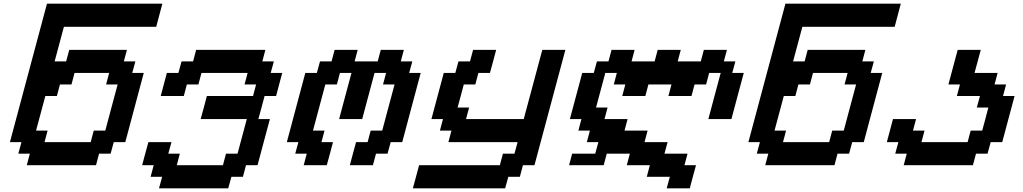

<svg xmlns="http://www.w3.org/2000/svg" viewBox="-20 -895 5540 1040"><path d="M125 0H500L516.6 -62.5H579.1L596.2 -125H658.7Q675.3 -187.5 708.7 -312.5Q742.2 -437.5 758.8 -500H696.3L713.4 -562.5H650.9L667.5 -625H355L338.4 -562.5H275.9L326.2 -750H826.2Q831.5 -770.5 842.8 -812.5Q854 -854.5 859.4 -875H234.4L33.7 -125H96.2L79.1 -62.5H141.6ZM471.2 -125H221.2L237.8 -187.5H175.3L225.6 -375H288.1L304.7 -437.5H367.2L383.8 -500H571.3L554.7 -437.5H617.2Q606 -396 583.7 -312.5Q561.5 -229 550.3 -187.5H487.8Z M841.3 125H1216.3L1233.4 62.5H1295.9L1312.5 0H1375Q1386.2 -42 1408.4 -125.2Q1430.7 -208.5 1441.9 -250H1379.4Q1385.3 -270.5 1396.5 -312.3Q1407.7 -354 1413.1 -375H1475.6Q1481 -395.5 1491.9 -437.3Q1502.9 -479 1508.8 -500H1446.3L1463.4 -562.5H1400.9L1417.5 -625H1042.5L1025.9 -562.5H963.4L946.3 -500H883.8Q878.4 -479 867.2 -437.5Q856 -396 850.6 -375H975.6L992.2 -437.5H1054.7L1071.3 -500H1321.3L1304.7 -437.5H1367.2L1350.6 -375H1100.6Q1095.2 -354 1084 -312.3Q1072.8 -270.5 1066.9 -250H1316.9L1266.6 -62.5H1204.1L1187.5 0H937.5L954.1 -62.5H891.6L908.7 -125H783.7Q777.8 -104 766.6 -62.5Q755.4 -21 750 0H812.5L795.9 62.5H858.4Z M1875 0H2000L2016.6 -62.5H2079.1L2096.2 -125H2158.7Q2175.3 -187.5 2208.7 -312.5Q2242.2 -437.5 2258.8 -500H2196.3L2213.4 -562.5H2150.9L2167.5 -625H2042.5L2025.9 -562.5H1900.9L1917.5 -625H1792.5L1775.9 -562.5H1713.4L1696.3 -500H1633.8Q1617.2 -437.5 1583.7 -312.5Q1550.3 -187.5 1533.7 -125H1596.2L1579.1 -62.5H1641.6L1625 0H1750Q1755.9 -21 1767.1 -62.5Q1778.3 -104 1783.7 -125H1721.2L1737.8 -187.5H1675.3Q1686.5 -229 1708.7 -312.3Q1731 -395.5 1742.2 -437.5H1804.7L1821.3 -500H1883.8Q1872.6 -458 1850.3 -375Q1828.1 -292 1816.9 -250H1941.9Q1953.1 -292 1975.3 -375Q1997.6 -458 2008.8 -500H2071.3L2054.7 -437.5H2117.2Q2106 -396 2083.7 -312.5Q2061.5 -229 2050.3 -187.5H1987.8L1971.2 -125H1908.7Q1902.8 -104 1891.6 -62.5Q1880.4 -21 1875 0Z M2216.3 125H2716.3L2733.4 62.5H2795.9L2812.5 0H2875Q2902.8 -104 2958.7 -312.3Q3014.6 -520.5 3042.5 -625H2917.5Q2900.4 -562.5 2867.2 -437.5Q2834 -312.5 2816.9 -250H2504.4L2521 -312.5H2458.5Q2464.4 -333 2475.6 -375Q2486.8 -417 2492.2 -437.5H2554.7L2571.3 -500H2633.8Q2639.6 -520.5 2650.9 -562.3Q2662.1 -604 2667.5 -625H2542.5L2525.9 -562.5H2463.4L2446.3 -500H2383.8Q2372.6 -458 2350.3 -375Q2328.1 -292 2316.9 -250H2379.4L2362.8 -187.5H2425.3L2408.7 -125H2783.7L2766.6 -62.5H2704.1L2687.5 0H2250Q2244.6 21 2233.4 62.5Q2222.2 104 2216.3 125Z M3079.1 -62.5 3062.5 0H3250L3266.6 -62.5H3391.6L3375 0H3500L3483.4 62.5H3608.4L3591.3 125H3716.3Q3721.7 104 3732.9 62.5Q3744.1 21 3750 0H3687.5L3704.1 -62.5H3579.1L3596.2 -125H3471.2L3487.8 -187.5H3362.8L3379.4 -250H3254.4L3271 -312.5H3208.5L3258.8 -500H3321.3L3304.7 -437.5H3367.2L3350.6 -375H3475.6L3492.2 -437.5H3617.2L3600.6 -375H3725.6L3742.2 -437.5H3804.7L3821.3 -500H3883.8Q3872.6 -458.5 3850.3 -375.2Q3828.1 -292 3816.9 -250H3941.9Q3953.1 -292 3975.3 -375.2Q3997.6 -458.5 4008.8 -500H3946.3L3963.4 -562.5H3900.9L3917.5 -625H3792.5L3775.9 -562.5H3650.9L3667.5 -625H3542.5L3525.9 -562.5H3400.9L3417.5 -625H3292.5L3275.9 -562.5H3213.4L3196.3 -500H3133.8Q3122.6 -458 3100.3 -375Q3078.1 -292 3066.9 -250H3129.4L3112.8 -187.5H3175.3L3158.7 -125H3221.2L3204.1 -62.5Z M4125 0H4500L4516.6 -62.5H4579.1L4596.2 -125H4658.7Q4675.3 -187.5 4708.7 -312.5Q4742.2 -437.5 4758.8 -500H4696.3L4713.4 -562.5H4650.9L4667.5 -625H4355L4338.4 -562.5H4275.9L4326.2 -750H4826.2Q4831.5 -770.5 4842.8 -812.5Q4854 -854.5 4859.4 -875H4234.4L4033.7 -125H4096.2L4079.1 -62.5H4141.6ZM4471.2 -125H4221.2L4237.8 -187.5H4175.3L4225.6 -375H4288.1L4304.7 -437.5H4367.2L4383.8 -500H4571.3L4554.7 -437.5H4617.2Q4606 -396 4583.7 -312.5Q4561.5 -229 4550.3 -187.5H4487.8Z M4875 0H5250L5266.6 -62.5H5329.1L5346.2 -125H5408.7Q5419.9 -166.5 5442.1 -249.8Q5464.4 -333 5475.6 -375H5413.1L5429.7 -437.5H5367.2L5383.8 -500H5258.8Q5264.2 -520.5 5275.6 -562.3Q5287.1 -604 5292.5 -625H5167.5L5117.2 -437.5H5179.7L5163.1 -375H5288.1L5271 -312.5H5333.5Q5328.1 -291.5 5317.1 -249.8Q5306.2 -208 5300.3 -187.5H5237.8L5221.2 -125H4971.2L4987.8 -187.5H4925.3L4941.9 -250H4816.9Q4811.5 -229 4800.3 -187.3Q4789.1 -145.5 4783.7 -125H4846.2L4829.1 -62.5H4891.6Z"/></svg>

Font: Faithful 32x
Style: Oblique
Weight: 400
Foundry: Faithful Resource Pack
Version: Version 1.0; January 27, 2023